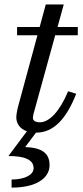

<svg xmlns="http://www.w3.org/2000/svg" viewBox="-20 -580 371 854"><path d="M129.5 168C129.5 197.5 90.5 218.5 31.5 218.5V254.5C152.5 254.5 200.5 205 200.5 155C200.5 99.5 164.5 77 92 74L140 10H141C219.5 10 276 -53 319 -163L283 -174C245 -83 198.5 -36 157.5 -36C137 -36 126.5 -44 126.5 -55C126.5 -64 129 -73.5 131 -80.5L225.5 -423H326V-460H236L263.5 -560H183.5L156.5 -460H56V-423H146.5L61.5 -110C56 -90 52.5 -68.5 52.5 -58C52.5 -32.5 67 -7.5 99.5 4L17.5 114C82.5 114 129.5 127 129.5 168Z"/></svg>

Font: Bodoni* 06pt
Style: Italic
Weight: 400
Italic angle: -13°
Version: Version 2.3